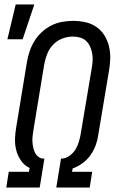

<svg xmlns="http://www.w3.org/2000/svg" viewBox="-20 -836 540 856"><path d="M13 -661 50 -816H133L81 -661ZM8 0 19 -70H109L112 -87Q89 -98 74 -119.5Q59 -141 52.5 -166Q46 -191 47 -218.5Q48 -246 53 -273L100 -559Q104 -583 112 -607Q120 -631 133.5 -653Q147 -675 166.5 -693Q186 -711 209 -722.5Q232 -734 257 -738.5Q282 -743 306 -743Q334 -743 361 -737Q388 -731 409.5 -716Q431 -701 445 -679Q459 -657 465.5 -631Q472 -605 471.5 -577Q471 -549 466 -521L418 -234Q415 -211 406.5 -188Q398 -165 383.5 -144.5Q369 -124 348 -108.5Q327 -93 304 -85L301 -70H391L380 0H231L252 -129H257Q275 -130 292 -143Q309 -156 318.5 -173Q328 -190 333 -208.5Q338 -227 341 -246L389 -532Q392 -549 393 -565.5Q394 -582 391 -598Q388 -614 381.5 -628.5Q375 -643 364 -653.5Q353 -664 337 -668.5Q321 -673 305 -673Q281 -673 257.5 -664Q234 -655 216.5 -636.5Q199 -618 190 -594.5Q181 -571 177 -548L130 -262Q128 -248 126 -234.5Q124 -221 124.5 -207.5Q125 -194 127.5 -181Q130 -168 135.5 -156.5Q141 -145 151 -137Q161 -129 174 -129H178L157 0Z"/></svg>

Font: Iosevka Algr
Style: Italic
Weight: 400
Italic angle: -9°
Monospace: yes
Designer: Belleve Invis
Foundry: Belleve Invis
Version: Version 26.0.2; ttfautohint (v1.8.3)